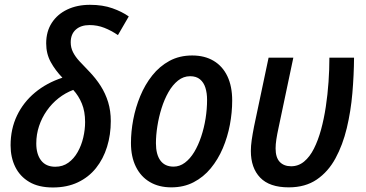

<svg xmlns="http://www.w3.org/2000/svg" viewBox="-20 -785 1552 814"><path d="M204.1 9.8Q143.6 9.8 104 -13.7Q64.5 -37.1 44.7 -77.4Q24.9 -117.7 24.9 -168.9Q24.9 -238.3 52 -294.9Q79.1 -351.6 128.4 -392.6Q177.7 -433.6 244.6 -455.6Q214.4 -486.8 195.1 -522Q175.8 -557.1 175.8 -601.1Q175.8 -651.4 199.5 -688Q223.1 -724.6 265.1 -744.6Q307.1 -764.6 361.3 -764.6Q415.5 -764.6 456.5 -750Q497.6 -735.4 525.9 -715.3L480 -636.2Q452.1 -655.3 422.4 -667Q392.6 -678.7 359.9 -678.7Q322.8 -678.7 301.3 -659.4Q279.8 -640.1 279.8 -605.5Q279.8 -583 289.6 -563.7Q299.3 -544.4 316.9 -525.4Q334.5 -506.3 356.9 -483.4Q386.2 -453.1 406.7 -420.9Q427.2 -388.7 438.5 -351.8Q449.7 -314.9 449.7 -272Q449.7 -213.4 433.8 -162.4Q418 -111.3 387 -72.5Q356 -33.7 310.1 -12Q264.2 9.8 204.1 9.8ZM214.4 -78.1Q246.1 -78.1 269.8 -95.2Q293.5 -112.3 309.3 -140.4Q325.2 -168.5 333 -201.9Q340.8 -235.4 340.8 -267.6Q340.8 -312.5 327.1 -345.7Q313.5 -378.9 290.5 -403.8Q256.8 -391.1 228.3 -368.7Q199.7 -346.2 178.5 -315.9Q157.2 -285.6 145.5 -250.2Q133.8 -214.8 133.8 -176.8Q133.8 -131.3 154.3 -104.7Q174.8 -78.1 214.4 -78.1Z M706.1 9.3Q653.8 9.3 615.5 -13.2Q577.1 -35.6 556.2 -77.9Q535.2 -120.1 535.2 -178.7Q535.2 -226.6 544.9 -278.1Q554.7 -329.6 574.7 -377.9Q594.7 -426.3 625.5 -465.1Q656.2 -503.9 698.5 -526.9Q740.7 -549.8 794.9 -549.8Q847.7 -549.8 885.7 -527.1Q923.8 -504.4 944.1 -461.7Q964.4 -418.9 964.4 -358.9Q964.4 -308.1 954.6 -256.1Q944.8 -204.1 924.6 -156.5Q904.3 -108.9 873.5 -71.5Q842.8 -34.2 801 -12.5Q759.3 9.3 706.1 9.3ZM715.8 -78.6Q741.7 -78.6 763.9 -95.2Q786.1 -111.8 803.5 -140.6Q820.8 -169.4 833 -206.1Q845.2 -242.7 851.6 -282.7Q857.9 -322.8 857.9 -361.8Q857.9 -390.6 850.8 -413.1Q843.8 -435.5 827.9 -448.7Q812 -461.9 786.1 -461.9Q757.8 -461.9 734.6 -443.4Q711.4 -424.8 694.1 -394.3Q676.8 -363.8 665 -326.4Q653.3 -289.1 647.2 -250.2Q641.1 -211.4 641.1 -177.7Q641.1 -129.9 660.2 -104.2Q679.2 -78.6 715.8 -78.6Z M1204.1 9.3Q1122.6 9.3 1083 -32Q1043.5 -73.2 1043.5 -145Q1043.5 -166 1047.1 -191.4Q1050.8 -216.8 1057.1 -249L1118.7 -540.5H1223.6L1160.6 -241.7Q1154.8 -215.3 1151.6 -194.1Q1148.4 -172.9 1148.4 -155.8Q1148.4 -117.2 1166 -98.6Q1183.6 -80.1 1214.4 -80.1Q1245.1 -80.1 1269.3 -100.1Q1293.5 -120.1 1311 -155Q1328.6 -189.9 1341.1 -235.4Q1353.5 -280.8 1361.3 -332.5Q1369.1 -384.3 1372.8 -437.5Q1376.5 -490.7 1376.5 -540.5H1481Q1480.5 -467.3 1473.9 -390.1Q1467.3 -313 1450.2 -241.7Q1433.1 -170.4 1402.3 -113.8Q1371.6 -57.1 1323 -23.9Q1274.4 9.3 1204.1 9.3Z"/></svg>

Font: Open Sans SemiCondensed SemiBold
Style: Italic
Weight: 600
Width: 4
Italic angle: -12°
Designer: Monotype Design Team
Foundry: Monotype Imaging Inc.
Version: Version 3.000